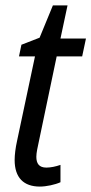

<svg xmlns="http://www.w3.org/2000/svg" viewBox="-20 -678 337 708"><path d="M127 10C151 10 183 3 203 -6V-70C186 -64 167 -60 151 -60C124 -60 114 -75 114 -100C114 -115 119 -136 123 -155L189 -470H283L297 -536H203L229 -658H175L126 -539L59 -513L50 -470H109L43 -159C37 -132 34 -107 34 -88C34 -23 67 10 127 10Z"/></svg>

Font: Noto Sans Condensed
Style: Italic
Weight: 400
Width: 3
Italic angle: -12°
Designer: Monotype Design Team
Foundry: Monotype Imaging Inc.
Version: Version 2.013